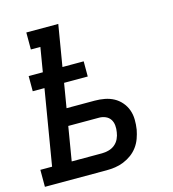

<svg xmlns="http://www.w3.org/2000/svg" viewBox="-118 -826 827 917"><g transform="rotate(-15 295.5 -367.5)"><path d="M-9 0V-84H49L111 -456H53V-531H123L143 -651H96V-735H254L220 -531H325V-456H208L188 -336H327Q352 -336 376 -331.5Q400 -327 420.5 -316Q441 -305 456.5 -287Q472 -269 480 -247Q488 -225 488.5 -200Q489 -175 485 -150Q481 -129 473.5 -108Q466 -87 452.5 -68.5Q439 -50 420.5 -36.5Q402 -23 381 -14.5Q360 -6 338.5 -3Q317 0 296 0ZM146 -84H296Q312 -84 329 -88.5Q346 -93 359.5 -104Q373 -115 380.5 -131Q388 -147 390 -163Q393 -179 391.5 -196Q390 -213 381.5 -226Q373 -239 358 -245.5Q343 -252 327 -252H174Z"/></g></svg>

Font: Iosevka Slab MdExObl
Style: Regular
Weight: 500
Width: 7
Italic angle: -9°
Monospace: yes
Designer: Belleve Invis
Foundry: Belleve Invis
Version: Version 11.1.1; ttfautohint (v1.8.3)